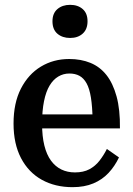

<svg xmlns="http://www.w3.org/2000/svg" viewBox="-20 -764 549 794"><path d="M154 -252Q154 -200 163.5 -162Q173 -124 191 -99.5Q209 -75 234 -63Q259 -51 290 -51Q325 -51 349.5 -64Q374 -77 391.5 -99.5Q409 -122 422 -148L472 -113Q455 -77 429 -49Q403 -21 366 -5.5Q329 10 280 10Q208 10 153 -20.5Q98 -51 67 -110Q36 -169 36 -253Q36 -338 66.5 -397.5Q97 -457 149 -488.5Q201 -520 266 -520Q315 -520 354 -504Q393 -488 420 -454Q447 -420 462 -365.5Q477 -311 476 -233H134V-291H386L363 -267Q362 -323 356 -360.5Q350 -398 338 -419.5Q326 -441 308.5 -450.5Q291 -460 267 -460Q242 -460 221 -447.5Q200 -435 185 -410Q170 -385 162 -345.5Q154 -306 154 -252ZM270 -607Q238 -607 217.5 -624.5Q197 -642 197 -676Q197 -709 217.5 -726.5Q238 -744 270 -744Q302 -744 322 -726.5Q342 -709 342 -676Q342 -643 322 -625Q302 -607 270 -607Z"/></svg>

Font: Roboto Serif 28pt Condensed Medium
Style: Regular
Weight: 500
Width: 3
Designer: Greg Gazdowicz
Foundry: Commercial Type
Version: Version 1.008